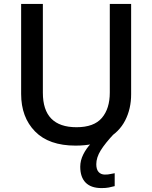

<svg xmlns="http://www.w3.org/2000/svg" viewBox="-20 -734 779 981"><path d="M472 105Q472 132 484 145Q496 158 516 158Q533 158 545 155Q557 152 566 151V217Q551 221 536 224Q521 227 499 227Q445 227 417.5 199Q390 171 390 118Q390 86 405.5 55Q421 24 445 -1Q469 -26 492 -41L565 -53Q517 -2 494.5 34.5Q472 71 472 105ZM650 -252Q650 -178 619.5 -118.5Q589 -59 526 -24.5Q463 10 366 10Q230 10 159 -62.5Q88 -135 88 -254V-714H199V-260Q199 -172 242 -128Q285 -84 371 -84Q460 -84 500.5 -131.5Q541 -179 541 -261V-714H650Z"/></svg>

Font: Noto Sans Kawi Medium
Style: Regular
Weight: 500
Designer: Fadhl Haqq
Version: Version 1.000